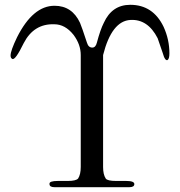

<svg xmlns="http://www.w3.org/2000/svg" viewBox="-20 -781 749 799"><path d="M677 -531Q672 -529 667 -536Q662 -543 657 -561Q639 -615 636 -622Q595 -702 523 -698Q445 -694 409 -552V-86Q409 -55 420 -38Q427 -28 463 -28H505Q539 -28 539 -15Q539 -2 518 -2H207Q186 -2 186 -15Q185 -22 194 -25Q203 -28 221 -28H262Q296 -28 305 -38Q316 -55 316 -86V-552Q316 -596 286 -636Q251 -680 206 -680Q121 -683 79 -602Q43 -528 31 -536Q24 -539 24 -550Q24 -570 51 -626Q117 -757 207 -757Q280 -757 313 -686Q320 -670 342 -603Q348 -583 364 -583Q378 -583 383 -603Q398 -659 412 -686Q446 -761 522 -761Q617 -761 661 -669Q685 -616 685 -559Q685 -536 677 -531Z"/></svg>

Font: GFS Gazis
Style: Regular
Weight: 400
Designer: George Matthiopoulos
Foundry: George Matthiopoulos
Version: Version 1.0